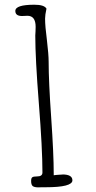

<svg xmlns="http://www.w3.org/2000/svg" viewBox="-20 -789 408 813"><path d="M144.5 -351.1Q159.7 -160.2 159.7 -58.6Q159.7 -42 137.7 -42Q121.6 -42 116.7 -38.3Q111.8 -34.7 111.8 -22.9Q111.8 -6.3 118.7 -1Q125.5 4.4 143.1 4.4Q151.4 4.4 156.7 3.9H172.9Q286.6 3.9 286.6 -25.4Q286.6 -50.3 244.1 -50.3V-49.8Q236.8 -49.8 232.9 -49.3Q223.6 -48.8 217 -48.1Q210.4 -47.4 207.5 -46.9V-53.2Q207.5 -135.7 196.8 -290.5Q186 -444.3 186 -526.9Q186 -558.1 178.7 -618.7Q170.9 -677.7 170.9 -710.4Q170.9 -725.6 176.8 -752.4Q167.5 -769 125.5 -769Q44.9 -769 44.9 -742.7Q44.9 -721.2 73.2 -721.2Q80.1 -721.2 85.4 -721.7L96.2 -722.2Q130.9 -722.2 130.9 -675.3Q130.9 -664.6 130.4 -656.2L129.4 -638.7Q129.4 -542 144.5 -351.1Z"/></svg>

Font: Amatica SC
Style: Bold
Weight: 400
Designer: Vernon Adams, Ben Nathan
Foundry: newtypography
Version: Version 2.000